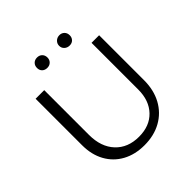

<svg xmlns="http://www.w3.org/2000/svg" viewBox="-218 -993 1165 1165"><g transform="rotate(-45 365.0 -410.0)"><path d="M94 -259V-658H168V-274Q168 -171 224 -111Q280 -51 375 -51Q467 -51 520.5 -107Q574 -163 574 -257V-658H639V-273Q639 -188 604.5 -124.5Q570 -61 507.5 -26Q445 9 362 9Q282 9 221.5 -24Q161 -57 127.5 -117.5Q94 -178 94 -259ZM277 -829Q297 -829 309.5 -816.5Q322 -804 322 -784Q322 -765 309.5 -752.5Q297 -740 277 -740Q257 -740 244.5 -752Q232 -764 232 -784Q232 -804 244.5 -816.5Q257 -829 277 -829ZM469 -829Q488 -829 500.5 -816.5Q513 -804 513 -784Q513 -765 501 -752.5Q489 -740 469 -740Q449 -740 435.5 -752.5Q422 -765 422 -784Q422 -803 435.5 -816Q449 -829 469 -829Z"/></g></svg>

Font: QiushuiShotai Bright
Style: Regular
Weight: 400
Designer: Christian Thalmann (Catharsis Fonts)
Version: Version 1.250;